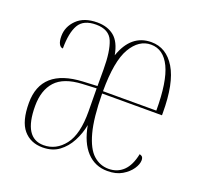

<svg xmlns="http://www.w3.org/2000/svg" viewBox="-102 -655 812 778"><g transform="rotate(20 304.5 -266.0)"><path d="M155 10Q103 10 72.5 -26Q42 -62 42 -141Q42 -288 218 -297L280 -300V-371Q280 -450 263 -491Q246 -532 190 -532Q136 -532 116 -497.5Q96 -463 96 -395Q86 -395 79.5 -406.5Q73 -418 73 -440Q73 -481 104 -511.5Q135 -542 192 -542Q236 -542 264.5 -519Q293 -496 303 -441Q338 -542 425 -542Q490 -542 528 -479Q566 -416 566 -288V-278H308Q309 -173 325.5 -112Q342 -51 370.5 -25.5Q399 0 436 0Q474 0 499.5 -24.5Q525 -49 535 -99Q546 -96 548.5 -90.5Q551 -85 551 -79Q551 -61 537 -40.5Q523 -20 497.5 -5Q472 10 435 10Q381 10 345.5 -28Q310 -66 297 -138Q290 -100 272 -66Q254 -32 225.5 -11Q197 10 155 10ZM538 -288Q538 -413 509.5 -472.5Q481 -532 427 -532Q375 -532 341.5 -475Q308 -418 308 -288ZM156 0Q210 0 246 -46.5Q282 -93 281 -192L280 -290L219 -287Q140 -283 105 -244.5Q70 -206 70 -138Q70 0 156 0Z"/></g></svg>

Font: Noto Serif Display ExtraCondensed Thin
Style: Regular
Weight: 100
Width: 2
Designer: Monotype Design Team
Foundry: Monotype Imaging Inc.
Version: Version 2.009